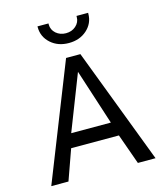

<svg xmlns="http://www.w3.org/2000/svg" viewBox="-136 -1058 1007 1165"><g transform="rotate(-15 367.5 -476.0)"><path d="M516 -188 584 3H695L418 -725H328L40 3H148L216 -188ZM376 -625 489 -276H240ZM210 -955V-950Q210 -889 256 -848Q301 -808 369 -808Q437 -808 482 -848Q528 -889 528 -950V-955H455V-948Q455 -915 429 -892Q404 -870 367 -870Q331 -870 305 -892Q279 -915 279 -948V-955Z"/></g></svg>

Font: Sawarabi Gothic
Style: Regular
Weight: 400
Designer: mshio (mshio@users.sourceforge.jp)
Version: Version 20141215